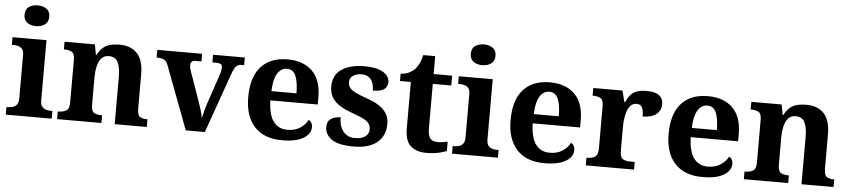

<svg xmlns="http://www.w3.org/2000/svg" viewBox="-45 -1042 5862 1324"><g transform="rotate(5 2886.5 -380.0)"><path d="M17 0V-53H29Q44 -53 60.5 -57.5Q77 -62 88.5 -76Q100 -90 100 -118V-422Q100 -449 88 -462Q76 -475 59.5 -479Q43 -483 29 -483H17V-536H252V-118Q252 -90 263.5 -76Q275 -62 292 -57.5Q309 -53 323 -53H335V0ZM171 -626Q135 -626 110.5 -643.5Q86 -661 86 -698Q86 -736 111 -753Q136 -770 172 -770Q206 -770 231.5 -753Q257 -736 257 -698Q257 -661 231.5 -643.5Q206 -626 171 -626Z M372 0V-53H374Q408 -53 430 -65Q452 -77 452 -122V-418Q452 -460 432.5 -471.5Q413 -483 380 -483H377V-536H587L600 -465H605Q625 -503 648.5 -520.5Q672 -538 699.5 -543.5Q727 -549 758 -549Q835 -549 879 -503Q923 -457 923 -356V-124Q923 -78 939.5 -65.5Q956 -53 990 -53H993V0H771V-329Q771 -394 753 -429Q735 -464 691 -464Q658 -464 639 -442.5Q620 -421 612 -385.5Q604 -350 604 -309V-118Q604 -76 623.5 -64.5Q643 -53 676 -53H679V0Z M1099 -435Q1089 -464 1070.5 -473.5Q1052 -483 1019 -483V-536H1329V-483H1287Q1254 -483 1254 -451Q1254 -439 1257 -427Q1260 -415 1263 -407L1330 -218Q1341 -187 1351.5 -153Q1362 -119 1366 -93Q1371 -117 1379 -147.5Q1387 -178 1394 -198L1462 -399Q1467 -413 1470 -427Q1473 -441 1473 -454Q1473 -471 1462 -477Q1451 -483 1434 -483H1405V-536H1625V-483H1605Q1585 -483 1571 -470.5Q1557 -458 1540 -410L1395 0H1263Z M1931 10Q1804 10 1738 -62.5Q1672 -135 1672 -265Q1672 -406 1737 -477.5Q1802 -549 1920 -549Q2029 -549 2091.5 -488Q2154 -427 2154 -308V-257H1826Q1829 -157 1863.5 -111Q1898 -65 1960 -65Q2012 -65 2048 -88.5Q2084 -112 2101 -146Q2115 -139 2121.5 -126.5Q2128 -114 2128 -97Q2128 -69 2107 -44.5Q2086 -20 2042.5 -5Q1999 10 1931 10ZM2001 -321Q2001 -398 1983 -441Q1965 -484 1922 -484Q1880 -484 1855 -442.5Q1830 -401 1828 -321Z M2427 10Q2318 10 2272 -23.5Q2226 -57 2226 -107Q2226 -140 2242 -156Q2258 -172 2280 -177.5Q2302 -183 2319 -183Q2319 -121 2348.5 -85Q2378 -49 2427 -49Q2479 -49 2502.5 -69Q2526 -89 2526 -117Q2526 -139 2515 -155.5Q2504 -172 2477 -186.5Q2450 -201 2403 -217Q2349 -236 2312 -258.5Q2275 -281 2255.5 -312.5Q2236 -344 2236 -389Q2236 -469 2295 -508.5Q2354 -548 2451 -548Q2514 -548 2552.5 -534.5Q2591 -521 2608.5 -499.5Q2626 -478 2626 -455Q2626 -421 2602.5 -403.5Q2579 -386 2524 -386Q2524 -436 2502 -463.5Q2480 -491 2436 -491Q2404 -491 2379.5 -475.5Q2355 -460 2355 -429Q2355 -408 2366.5 -392Q2378 -376 2408 -361Q2438 -346 2492 -327Q2537 -312 2571 -290.5Q2605 -269 2624.5 -238.5Q2644 -208 2644 -166Q2644 -83 2587.5 -36.5Q2531 10 2427 10Z M2927 10Q2860 10 2820 -25Q2780 -60 2780 -148V-468H2705V-519Q2737 -519 2762.5 -532Q2788 -545 2803 -561Q2818 -577 2830 -601.5Q2842 -626 2849 -660H2932V-536H3060V-468H2932V-158Q2932 -113 2947.5 -92Q2963 -71 2998 -71Q3018 -71 3035.5 -73.5Q3053 -76 3069 -80V-15Q3053 -8 3016.5 1Q2980 10 2927 10Z M3106 0V-53H3118Q3133 -53 3149.5 -57.5Q3166 -62 3177.5 -76Q3189 -90 3189 -118V-422Q3189 -449 3177 -462Q3165 -475 3148.5 -479Q3132 -483 3118 -483H3106V-536H3341V-118Q3341 -90 3352.5 -76Q3364 -62 3381 -57.5Q3398 -53 3412 -53H3424V0ZM3260 -626Q3224 -626 3199.5 -643.5Q3175 -661 3175 -698Q3175 -736 3200 -753Q3225 -770 3261 -770Q3295 -770 3320.5 -753Q3346 -736 3346 -698Q3346 -661 3320.5 -643.5Q3295 -626 3260 -626Z M3747 10Q3620 10 3554 -62.5Q3488 -135 3488 -265Q3488 -406 3553 -477.5Q3618 -549 3736 -549Q3845 -549 3907.5 -488Q3970 -427 3970 -308V-257H3642Q3645 -157 3679.5 -111Q3714 -65 3776 -65Q3828 -65 3864 -88.5Q3900 -112 3917 -146Q3931 -139 3937.5 -126.5Q3944 -114 3944 -97Q3944 -69 3923 -44.5Q3902 -20 3858.5 -5Q3815 10 3747 10ZM3817 -321Q3817 -398 3799 -441Q3781 -484 3738 -484Q3696 -484 3671 -442.5Q3646 -401 3644 -321Z M4032 0V-53H4035Q4069 -53 4090.5 -65.5Q4112 -78 4112 -125V-415Q4112 -459 4092.5 -471Q4073 -483 4040 -483H4037V-536H4239L4259 -458H4264Q4277 -488 4294 -508Q4311 -528 4337.5 -538Q4364 -548 4405 -548Q4464 -548 4492 -527Q4520 -506 4520 -467Q4520 -421 4486.5 -395.5Q4453 -370 4393 -370Q4393 -411 4383 -432Q4373 -453 4344 -453Q4318 -453 4302 -435Q4286 -417 4278 -390.5Q4270 -364 4267 -337Q4264 -310 4264 -293V-120Q4264 -76 4284 -64.5Q4304 -53 4334 -53H4366V0Z M4841 10Q4714 10 4648 -62.5Q4582 -135 4582 -265Q4582 -406 4647 -477.5Q4712 -549 4830 -549Q4939 -549 5001.5 -488Q5064 -427 5064 -308V-257H4736Q4739 -157 4773.5 -111Q4808 -65 4870 -65Q4922 -65 4958 -88.5Q4994 -112 5011 -146Q5025 -139 5031.5 -126.5Q5038 -114 5038 -97Q5038 -69 5017 -44.5Q4996 -20 4952.5 -5Q4909 10 4841 10ZM4911 -321Q4911 -398 4893 -441Q4875 -484 4832 -484Q4790 -484 4765 -442.5Q4740 -401 4738 -321Z M5126 0V-53H5128Q5162 -53 5184 -65Q5206 -77 5206 -122V-418Q5206 -460 5186.5 -471.5Q5167 -483 5134 -483H5131V-536H5341L5354 -465H5359Q5379 -503 5402.5 -520.5Q5426 -538 5453.5 -543.5Q5481 -549 5512 -549Q5589 -549 5633 -503Q5677 -457 5677 -356V-124Q5677 -78 5693.5 -65.5Q5710 -53 5744 -53H5747V0H5525V-329Q5525 -394 5507 -429Q5489 -464 5445 -464Q5412 -464 5393 -442.5Q5374 -421 5366 -385.5Q5358 -350 5358 -309V-118Q5358 -76 5377.5 -64.5Q5397 -53 5430 -53H5433V0Z"/></g></svg>

Font: Noto Serif Khojki
Style: Bold
Weight: 700
Version: Version 2.003